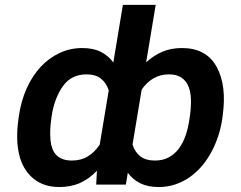

<svg xmlns="http://www.w3.org/2000/svg" viewBox="-20 -747 975 777"><path d="M54.7 -265.6 56.1 -275.6Q65 -338.1 87.9 -389.2Q110.8 -440.3 144.7 -476.6Q178.6 -512.8 221.4 -532.7Q264.2 -552.6 313.2 -552.6Q357.2 -552.6 387.8 -537.3Q418.3 -522 438.6 -494L477.3 -727.3H610.1L571.4 -494.7Q601.6 -522.4 636.9 -537.5Q672.2 -552.6 716.3 -552.6Q814.6 -552.6 856.5 -476.9Q898.8 -400.6 880.7 -275.6L879.3 -265.6Q874.6 -232.6 864 -199.2Q853.3 -165.8 837.2 -135.1Q821 -104.4 799.2 -77.9Q777.3 -51.5 750.4 -32Q723.4 -12.4 691.1 -1.2Q658.7 9.9 621.8 9.9Q578.8 9.9 548.1 -5.1Q517.4 -20.2 497.2 -47.9L489.3 0H369.3L372.2 -56.1Q342 -23.8 304.7 -6.9Q267.4 9.9 220.2 9.9Q155.5 9.9 113.6 -25.6Q71.7 -61.1 57.4 -122Q43 -182.9 54.7 -265.6ZM606.9 -97.3Q639.2 -97.3 663.2 -110.3Q687.1 -123.2 704 -146Q720.9 -168.7 731.4 -199.4Q741.8 -230.1 746.8 -265.6L748.2 -275.6Q753.6 -312.9 752.7 -344.1Q751.8 -375.4 742.4 -397.9Q733 -420.5 713.8 -433.2Q694.6 -446 663.4 -446Q627.8 -446 600.3 -429.5Q572.8 -413 553.3 -384.2L516.3 -161.9Q525.9 -131.7 547.8 -114.5Q569.6 -97.3 606.9 -97.3ZM184.3 -180.4Q186.1 -161.2 191.8 -145.8Q197.4 -130.3 207.9 -119.7Q218.4 -109 234 -103.2Q249.6 -97.3 271 -97.3Q308.2 -97.3 335.8 -114.3Q363.3 -131.4 383.5 -161.6L420.1 -381.4Q410.2 -411.6 388.5 -428.8Q366.8 -446 330.3 -446Q268.1 -446 234.4 -398.1Q217.3 -373.6 205.8 -343.4Q194.2 -313.2 188.9 -275.6L187.5 -265.6Q180.8 -218.4 184.3 -180.4Z"/></svg>

Font: Inter P Semi Bold
Style: Italic
Weight: 600
Italic angle: 9.39999°
Designer: Rasmus Andersson
Foundry: rsms
Version: Version 3.018;git-588b23468